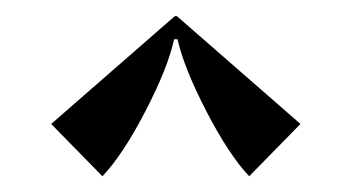

<svg xmlns="http://www.w3.org/2000/svg" viewBox="-20 -531 438 239"><path d="M43.7 -376.7 197.6 -510.9H200.2L354 -376.7L290.2 -311.6Q264.9 -338.3 236.9 -392.5Q208.9 -446.7 201 -482.1H196.7Q189.2 -447.1 161.1 -392.7Q132.9 -338.3 107.5 -311.6Z"/></svg>

Font: FoglihtenBlackPcs
Style: BlackPcs
Weight: 900
Version: Version 0.75